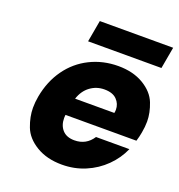

<svg xmlns="http://www.w3.org/2000/svg" viewBox="-136 -863 917 984"><g transform="rotate(20 322.5 -371.0)"><path d="M641 -750 620 -632H220L241 -750ZM639 -288Q635 -264 627 -238H240Q239 -229 239 -221Q239 -181 261.5 -156Q284 -131 327 -131Q391 -131 426 -185H608Q584 -130 539.5 -86Q495 -42 436 -17Q377 8 309 8Q227 8 169 -27Q111 -62 91 -114.5Q71 -167 71 -216Q71 -246 77 -279Q93 -366 139.5 -431Q186 -496 256.5 -531Q327 -566 410 -566Q491 -566 548 -532Q605 -498 625 -447Q645 -396 645 -349Q645 -320 639 -288ZM472 -333Q474 -343 474 -351Q474 -383 451.5 -406Q429 -429 384 -429Q341 -429 307 -404Q273 -379 258 -333Z"/></g></svg>

Font: Fz Poppins
Style: Bold Italic
Weight: 700
Italic angle: -10°
Designer: Ninad Kale (Devanagari), Jonny Pinhorn (Latin)
Foundry: Indian Type Foundry
Version: Vit hóa bi Vntype.Com & FontZin.Com